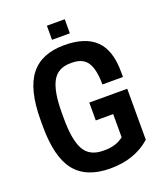

<svg xmlns="http://www.w3.org/2000/svg" viewBox="-169 -1051 1002 1175"><g transform="rotate(-20 332.0 -464.0)"><path d="M346.2 13.2Q190.9 13.2 117.4 -78.1Q43.9 -169.4 43.9 -370.1V-410.2Q43.9 -609.9 115.7 -701.4Q187.5 -793 335.9 -793Q472.2 -793 540 -727.3Q607.9 -661.6 607.9 -521V-486.8H474.1Q474.1 -583.5 444.8 -629.6Q415.5 -675.8 344.2 -675.8H335Q251 -675.8 216.1 -611.3Q181.2 -546.9 181.2 -410.2V-370.1Q181.2 -232.4 216.8 -168.2Q252.4 -104 341.8 -104H351.1Q425.8 -104 474.1 -143.1V-293.9H360.8V-410.2H607.9V-78.1Q504.4 13.2 346.2 13.2ZM394 -940.9V-849.1H277.8V-940.9Z"/></g></svg>

Font: Cooper Hewitt
Style: Semibold
Weight: 709
Designer: Village Type and Design LLC
Foundry: Cooper Hewitt Smithsonian Design Museum
Version: 1.000